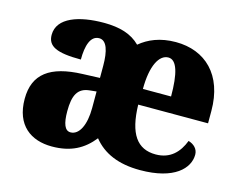

<svg xmlns="http://www.w3.org/2000/svg" viewBox="-83 -675 1010 810"><g transform="rotate(15 422.5 -270.5)"><path d="M200 10C283 10 337 -20 380 -74C424 -19 491 10 585 10C736 10 794 -54 794 -113C794 -138 776 -155 752 -162C732 -110 696 -71 632 -71C551 -71 510 -128 507 -255H812V-309C812 -467 721 -551 593 -551C524 -551 474 -529 437 -498C400 -535 349 -551 278 -551C172 -551 78 -521 78 -445C78 -395 118 -376 224 -376C224 -437 238 -483 276 -483C309 -483 322 -439 322 -375V-322L246 -319C107 -314 38 -264 38 -155C38 -39 109 10 200 10ZM632 -324H509C509 -426 539 -480 579 -480C616 -480 632 -424 632 -324ZM261 -68C236 -68 225 -97 225 -151C225 -220 242 -255 294 -260L323 -263V-191C323 -117 299 -68 261 -68Z"/></g></svg>

Font: Noto Serif Tamil SemiCondensed Black
Style: Regular
Weight: 900
Width: 4
Designer: Indian Type Foundry, Tom Grace, and the Monotype Design Team
Foundry: Monotype Imaging Inc.
Version: Version 2.004